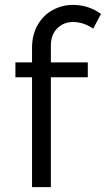

<svg xmlns="http://www.w3.org/2000/svg" viewBox="-20 -765 433 785"><path d="M188 -579V-510H339V-449H188V0H111V-449H43V-510H111V-569Q111 -623 134 -663Q157 -703 195.5 -724Q234 -745 278 -745Q342 -745 393 -708L361 -648Q321 -675 279 -675Q240 -675 214 -649Q188 -623 188 -579Z"/></svg>

Font: Kalaa
Style: Regular
Weight: 400
Version: Version 1.20 June 5, 2016